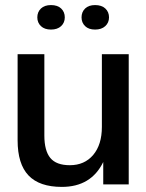

<svg xmlns="http://www.w3.org/2000/svg" viewBox="-20 -731 580 761"><path d="M225.1 9.8Q136.2 9.8 93 -35.6Q49.8 -81.1 49.8 -174.8V-516.1H155.8V-193.8Q155.8 -133.8 179.4 -105Q203.1 -76.2 256.8 -76.2Q314.9 -76.2 349.4 -116.9Q383.8 -157.7 383.8 -228V-516.1H490.2V0H389.2V-88.9Q341.3 9.8 225.1 9.8ZM127.9 -662.1Q127.9 -683.6 142.3 -697.3Q156.7 -710.9 182.1 -710.9Q208 -710.9 222.4 -697.3Q236.8 -683.6 236.8 -662.1Q236.8 -641.1 222.2 -627.4Q207.5 -613.8 182.1 -613.8Q156.7 -613.8 142.3 -627.4Q127.9 -641.1 127.9 -662.1ZM303.2 -662.1Q303.2 -683.6 317.4 -697.3Q331.5 -710.9 356.9 -710.9Q382.8 -710.9 397.5 -697.3Q412.1 -683.6 412.1 -662.1Q412.1 -641.1 397.2 -627.4Q382.3 -613.8 356.9 -613.8Q331.5 -613.8 317.4 -627.4Q303.2 -641.1 303.2 -662.1Z"/></svg>

Font: Creato Display Medium
Style: Regular
Weight: 500
Version: Version 1.000